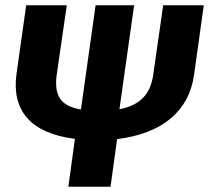

<svg xmlns="http://www.w3.org/2000/svg" viewBox="-20 -713 798 733"><path d="M603 -693 565 -428C555 -354 515 -311 436 -296L492 -693H345L289 -295C211 -308 187 -348 196 -424L235 -693H80L43 -431C24 -292 96 -204 266 -183L241 0H402L427 -182C601 -203 702 -290 721 -428L758 -693Z"/></svg>

Font: Fira Sans
Style: Bold Italic
Weight: 700
Italic angle: -8°
Designer: bBox Type GmbH & Carrois Corporate GbR & Edenspiekermann AG
Foundry: bBox Type GmbH & Carrois Corporate GbR & Edenspiekermann AG
Version: Version 4.301;PS 004.301;hotconv 1.0.88;makeotf.lib2.5.64775